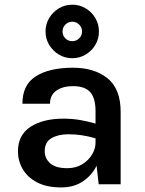

<svg xmlns="http://www.w3.org/2000/svg" viewBox="-20 -785 616 818"><path d="M240.5 13.5Q179 13.5 138 -8Q97 -29.5 76.8 -64.5Q56.5 -99.5 56.5 -140Q56.5 -210 110 -244.8Q163.5 -279.5 251 -279.5Q287 -279.5 320.5 -273.8Q354 -268 387 -258.5V-312Q387 -367 364.2 -392.5Q341.5 -418 291 -418Q247 -418 220 -398.8Q193 -379.5 193 -343H75.5Q75.5 -424.5 133.5 -460.5Q191.5 -496.5 291 -496.5Q382 -496.5 438 -451.5Q494 -406.5 494 -308.5V0H400.5L391.5 -79Q371.5 -38 333.2 -12.2Q295 13.5 240.5 13.5ZM170.5 -140Q170.5 -110.5 193.5 -89.5Q216.5 -68.5 266.5 -68.5Q303.5 -68.5 330.5 -85.2Q357.5 -102 372.2 -126.8Q387 -151.5 387 -176.5V-195.5Q329.5 -213 271.5 -213Q228 -213 199.2 -196.2Q170.5 -179.5 170.5 -140ZM288 -537Q256.5 -537 230.8 -552.5Q205 -568 189.5 -593.8Q174 -619.5 174 -651Q174 -682 189.5 -708Q205 -734 230.8 -749.5Q256.5 -765 288 -765Q319 -765 345 -749.5Q371 -734 386.2 -708Q401.5 -682 401.5 -651Q401.5 -619.5 386.2 -593.8Q371 -568 345 -552.5Q319 -537 288 -537ZM288 -609.5Q305 -609.5 317.2 -621.5Q329.5 -633.5 329.5 -651Q329.5 -668 317.2 -680.2Q305 -692.5 288 -692.5Q270.5 -692.5 258.5 -680.2Q246.5 -668 246.5 -651Q246.5 -633.5 258.5 -621.5Q270.5 -609.5 288 -609.5Z"/></svg>

Font: Karla SemiBold
Style: Regular
Weight: 600
Designer: Jonathan Pinhorn
Version: Version 2.004; ttfautohint (v1.8.4.7-5d5b);gftools[0.9.33]